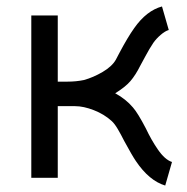

<svg xmlns="http://www.w3.org/2000/svg" viewBox="-20 -548 580 595"><path d="M159 -500V-295H189Q216 -295 240 -300Q269 -308 298 -325Q327 -342 339 -363L350 -384Q376 -433 396 -461Q434 -515 482 -528L503 -455Q492 -452 478 -440Q464 -428 455 -415Q443 -397 431 -374.5Q419 -352 415 -345Q400 -315 384 -296.5Q368 -278 337 -259Q370 -241 392 -215Q407 -198 432 -150Q449 -114 469 -85Q491 -53 513 -46L492 27Q442 12 401 -49Q390 -65 365 -111Q355 -131 345 -148Q335 -165 326 -173Q303 -194 271 -206.5Q239 -219 213 -219H159V3H77V-500Z"/></svg>

Font: Bellota
Style: Bold
Weight: 700
Designer: Kemie Guaida
Foundry: Kemie Guaida
Version: Version 4.001